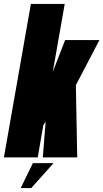

<svg xmlns="http://www.w3.org/2000/svg" viewBox="-65 -805 528 982"><path d="M-45 0 93 -785H266L205 -437.5L268 -600H443.5L323 -369.5L330 0H154L168.5 -183L156.5 -164.5L128 0ZM40.9 156.9 103.2 29.2H209.1L94.8 156.9Z"/></svg>

Font: Anybody UltraCondensed Black
Style: Italic
Weight: 900
Width: 1
Italic angle: -10°
Designer: Tyler Finck
Foundry: Etcetera Type Company
Version: Version 1.010; ttfautohint (v1.8.3) -l 8 -r 50 -G 200 -x 14 